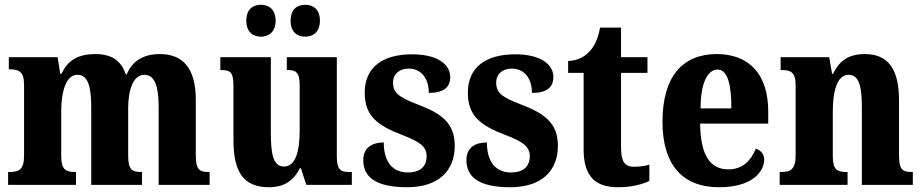

<svg xmlns="http://www.w3.org/2000/svg" viewBox="-20 -776 3873 806"><path d="M14 0H299V-54H296C257 -54 237 -63 237 -120V-308C237 -389 256 -462 305 -462C349 -462 363 -413 363 -327V0H576V-54H573C534 -54 518 -63 518 -125V-320C518 -396 538 -462 586 -462C630 -462 646 -413 646 -327V0H860V-54H857C817 -54 802 -63 802 -125V-356C802 -491 747 -549 651 -549C578 -549 534 -517 512 -464H508C488 -524 445 -549 381 -549C300 -549 262 -517 238 -466H233L222 -536H17V-485H20C59 -485 81 -476 81 -420V-123C81 -63 59 -54 19 -54H14Z M1262 -622C1292 -622 1323 -640 1323 -689C1323 -739 1292 -756 1262 -756C1229 -756 1200 -739 1200 -689C1200 -640 1229 -622 1262 -622ZM1075 -622C1106 -622 1137 -640 1137 -689C1137 -739 1106 -756 1075 -756C1044 -756 1014 -739 1014 -689C1014 -640 1044 -622 1075 -622ZM1109 10C1171 10 1212 -16 1239 -70H1243L1266 0H1457V-54H1447C1415 -54 1394 -59 1394 -117V-536H1184V-482H1187C1219 -482 1238 -476 1238 -419V-228C1238 -136 1219 -77 1172 -77C1128 -77 1117 -125 1117 -219V-536H905V-482H908C952 -482 960 -468 960 -411V-188C960 -53 1003 10 1109 10Z M1689 10C1821 10 1889 -59 1889 -164C1889 -262 1829 -301 1735 -337C1654 -368 1630 -386 1630 -429C1630 -466 1657 -488 1696 -488C1744 -488 1780 -452 1780 -386C1842 -386 1870 -409 1870 -453C1870 -501 1824 -548 1709 -548C1590 -548 1511 -496 1511 -387C1511 -291 1562 -250 1667 -210C1740 -182 1771 -162 1771 -120C1771 -82 1749 -52 1692 -52C1631 -52 1591 -93 1591 -178C1544 -178 1505 -158 1505 -104C1505 -37 1551 10 1689 10Z M2122 10C2254 10 2322 -59 2322 -164C2322 -262 2262 -301 2168 -337C2087 -368 2063 -386 2063 -429C2063 -466 2090 -488 2129 -488C2177 -488 2213 -452 2213 -386C2275 -386 2303 -409 2303 -453C2303 -501 2257 -548 2142 -548C2023 -548 1944 -496 1944 -387C1944 -291 1995 -250 2100 -210C2173 -182 2204 -162 2204 -120C2204 -82 2182 -52 2125 -52C2064 -52 2024 -93 2024 -178C1977 -178 1938 -158 1938 -104C1938 -37 1984 10 2122 10Z M2574 10C2640 10 2686 -6 2706 -17V-85C2688 -79 2664 -76 2641 -76C2599 -76 2587 -102 2587 -161V-470H2698V-536H2587V-660H2499C2491 -615 2476 -584 2459 -565C2442 -544 2411 -521 2365 -520V-470H2430V-148C2430 -31 2484 10 2574 10Z M2999 10C3135 10 3188 -53 3188 -107C3188 -130 3172 -146 3153 -152C3133 -103 3098 -65 3038 -65C2961 -65 2921 -124 2919 -257H3205V-308C3205 -466 3123 -549 2989 -549C2844 -549 2761 -453 2761 -265C2761 -91 2839 10 2999 10ZM3050 -321H2921C2921 -427 2950 -484 2993 -484C3033 -484 3051 -423 3050 -321Z M3253 0H3538V-54H3534C3495 -54 3476 -63 3476 -120V-308C3476 -388 3492 -462 3543 -462C3586 -462 3598 -412 3598 -327V0H3812V-54H3808C3769 -54 3754 -63 3754 -125V-356C3754 -491 3704 -549 3611 -549C3537 -549 3501 -516 3477 -466H3473L3461 -536H3257V-482H3261C3300 -482 3320 -473 3320 -417V-123C3320 -63 3297 -54 3258 -54H3253Z"/></svg>

Font: Noto Serif Myanmar Condensed ExtraBold
Style: Regular
Weight: 800
Width: 3
Designer: Ben Mitchell and the Monotype Design Team
Foundry: Monotype Imaging Inc.
Version: Version 2.106